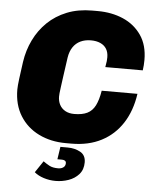

<svg xmlns="http://www.w3.org/2000/svg" viewBox="-60 -744 804 1006"><g transform="rotate(5 342.0 -241.0)"><path d="M307 10Q227 10 164 -21Q101 -52 65 -110Q29 -168 29 -248Q29 -266 34 -305.5Q39 -345 46 -394Q55 -456 81.5 -510.5Q108 -565 150.5 -606Q193 -647 251.5 -670.5Q310 -694 385 -694H413Q487 -694 547 -668Q607 -642 643 -590Q679 -538 679 -460Q679 -446 678 -432.5Q677 -419 675 -405H478Q482 -426 483 -437Q484 -448 484 -457Q484 -483 473 -501Q462 -519 441 -528.5Q420 -538 391 -538Q360 -538 336 -526.5Q312 -515 297 -492.5Q282 -470 277 -438Q268 -377 263 -339Q258 -301 255 -280Q252 -259 251 -248Q250 -237 250 -230Q250 -206 260 -187Q270 -168 289.5 -157Q309 -146 337 -146Q379 -146 405.5 -159Q432 -172 447 -201.5Q462 -231 470 -280H658Q645 -190 603 -125Q561 -60 493.5 -25Q426 10 336 10ZM270 212Q238 212 208 202.5Q178 193 158 176L199 115Q214 126 231.5 135.5Q249 145 278 145Q289 145 297.5 141.5Q306 138 311 131.5Q316 125 316 115Q316 106 310 102Q304 98 294 98H270L280 32H318Q356 32 385 48Q414 64 414 102Q414 140 392.5 164.5Q371 189 338 200.5Q305 212 270 212Z"/></g></svg>

Font: Chivo Medium Black
Style: Italic
Weight: 900
Italic angle: -8.05°
Version: Version 2.002